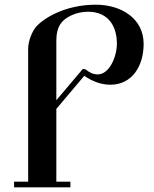

<svg xmlns="http://www.w3.org/2000/svg" viewBox="-20 -798 657 818"><path d="M388 -778C257 -778 165 -720 133 -683C117 -664 100 -623 100 -591V-24H40V0H280V-24H220V-334L339 -475C365 -457 404 -437 450 -437C543 -437 592 -517 592 -611C592 -719 497 -778 388 -778ZM220 -625C220 -652 225 -682 243 -703C261 -725 304 -748 355 -748C441 -748 478 -687 478 -612C478 -558 447 -481 396 -481C374 -481 358 -492 345 -502C344 -502 342 -503 341 -503C338 -505 333 -505 330 -501L220 -371Z"/></svg>

Font: Ponomar Unicode
Style: Regular
Weight: 400
Version: 1.3